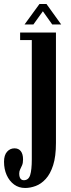

<svg xmlns="http://www.w3.org/2000/svg" viewBox="-68 -685 353 954"><path d="M57 249Q25.5 249 2 231.8Q-21.5 214.5 -34.8 185Q-48 155.5 -48 118.5Q-48 86 -33 69Q-18 52 4 52Q24.5 52 35.5 66.2Q46.5 80.5 46.5 107Q46.5 124.5 42 135.5Q37.5 146.5 32.5 156Q27.5 165.5 27.5 177.5Q27.5 187 29.8 194.5Q32 202 37.2 206.2Q42.5 210.5 50 210.5Q74 210.5 82 184.5Q90 158.5 90 106.5V-486H32V-523.5H210V25.5Q210 92.5 196 136Q182 179.5 159.2 204.2Q136.5 229 109.5 239Q82.5 249 57 249ZM54 -563.5 128 -665H163L236 -563.5H191.5L145 -629L98 -563.5Z"/></svg>

Font: Imbue Thin 10pt
Style: Bold
Weight: 700
Version: Version 1.102